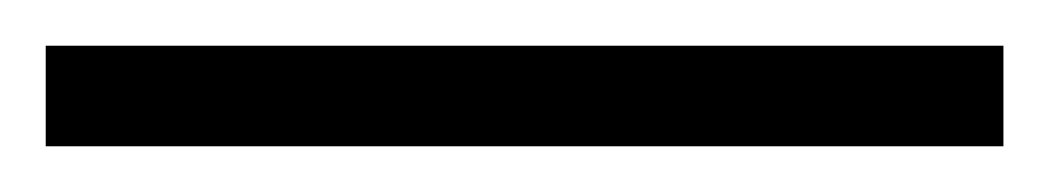

<svg xmlns="http://www.w3.org/2000/svg" viewBox="-22 67 459 84"><path d="M417 131H-2V87H417Z"/></svg>

Font: Noto Sans Thai ExtCond Light
Style: Regular
Weight: 300
Width: 2
Designer: Monotype Design Team
Foundry: Monotype Imaging Inc.
Version: Version 2.002; ttfautohint (v1.8.4.7-5d5b)